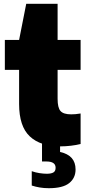

<svg xmlns="http://www.w3.org/2000/svg" viewBox="-20 -760 464 1010"><path d="M297.5 10Q192.5 10 136.5 -42.8Q80.5 -95.5 80.5 -213V-392.5H5.5V-550H80.5L118 -740H283V-550H404V-392.5H283V-240.5Q283 -193 298.5 -175.8Q314 -158.5 354.5 -158.5Q365.5 -158.5 377.2 -159.5Q389 -160.5 404 -163V-2.5Q382.5 3 353.8 6.5Q325 10 297.5 10ZM237 230Q211 230 189 226.2Q167 222.5 147 216V140.5Q166.5 147.5 188.2 150.8Q210 154 226 154Q249 154 260.8 147.2Q272.5 140.5 272.5 122.5Q272.5 89.5 224.5 89.5H201V-10H296V39.5Q377.5 57 377.5 131.5Q377.5 176.5 344 203.2Q310.5 230 237 230Z"/></svg>

Font: Encode Sans SmCnd Black
Style: Regular
Weight: 900
Width: 4
Designer: Multiple Designers
Foundry: Impallari Type
Version: Version 3.002; ttfautohint (v1.8.3) -l 8 -r 50 -G 200 -x 14 